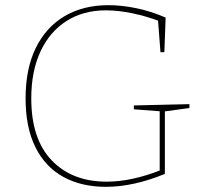

<svg xmlns="http://www.w3.org/2000/svg" viewBox="-20 -718 799 743"><path d="M390 5Q295 5 225 -33.5Q155 -72 117 -148.5Q79 -225 79 -337Q79 -452 118.5 -532.5Q158 -613 230 -655.5Q302 -698 400 -698Q450 -698 506.5 -686.5Q563 -675 621 -650L616 -516H601L591 -646L595 -637Q547 -655 492.5 -666.5Q438 -678 390 -678Q302 -678 237 -636.5Q172 -595 136.5 -518.5Q101 -442 101 -337Q101 -180 180 -97.5Q259 -15 393 -15Q442 -15 494.5 -26.5Q547 -38 603 -60L598 -51V-294L605 -287L498 -295V-310L713 -315V-300L611 -286L618 -294V-45Q557 -20 500 -7.5Q443 5 390 5Z"/></svg>

Font: Bitter Thin Thin
Style: Regular
Weight: 250
Version: Version 2.002